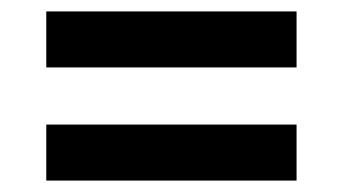

<svg xmlns="http://www.w3.org/2000/svg" viewBox="-20 -419 600 336"><path d="M61 -301V-399H499V-301ZM61 -103V-201H499V-103Z"/></svg>

Font: Titillium Web[RUS by Daymarius]
Style: Regular
Weight: 600
Designer: Cyrillization by Daymarius
Foundry: Cyrillization by Daymarius
Version: Version 1.002 September 11, 2018